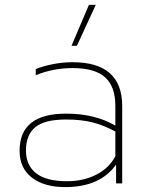

<svg xmlns="http://www.w3.org/2000/svg" viewBox="-20 -749 594 784"><path d="M343 -729H371L294 -562H272ZM60 -134Q60 -285 250 -285Q368 -285 451 -236V-317Q451 -395 409.5 -433Q368 -471 276 -471Q198 -471 126 -442V-467Q155 -479 196 -487Q237 -495 276 -495Q479 -495 479 -316V0H454V-77Q389 15 246 15Q161 15 110.5 -23.5Q60 -62 60 -134ZM451 -111V-212Q403 -238 357 -249.5Q311 -261 250 -261Q162 -261 124 -229.5Q86 -198 86 -134Q86 -74 127.5 -41.5Q169 -9 254 -9Q321 -9 373.5 -36Q426 -63 451 -111Z"/></svg>

Font: Prompt Thin
Style: Regular
Weight: 250
Designer: Katatrad Team
Foundry: CadsonDemak
Version: Version 1.001